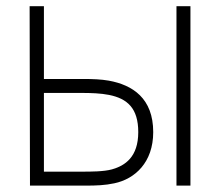

<svg xmlns="http://www.w3.org/2000/svg" viewBox="-20 -582 690 602"><path d="M72.9 -562.5 74 0H249C281.2 0 309.4 -1 338.5 -7.3C403.1 -20.8 460.4 -72.9 460.4 -167.7C460.4 -274 395.8 -315.6 320.8 -329.2C296.9 -333.3 271.9 -334.4 238.5 -334.4H117.7V-562.5ZM533.3 -562.5H577.1V0H533.3ZM117.7 -290.6H236.5C264.6 -290.6 295.8 -289.6 321.9 -284.4C379.2 -272.9 413.5 -242.7 413.5 -167.7C413.5 -89.6 371.9 -62.5 331.2 -51C305.2 -43.8 264.6 -43.8 236.5 -43.8H117.7Z"/></svg>

Font: Manrope3 Thin
Style: Regular
Weight: 100
Width: 4
Designer: Mikhail Sharanda
Foundry: Mikhail Sharanda
Version: Version 3.000;PS 003.000;hotconv 1.0.88;makeotf.lib2.5.64775